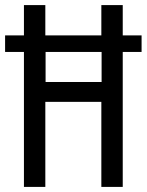

<svg xmlns="http://www.w3.org/2000/svg" viewBox="-22 -734 576 754"><path d="M72 -530H-2V-595H72V-714H156V-595H376V-714H460V-595H534V-530H460V0H376V-334H156V0H72ZM377 -412V-530H157V-412Z"/></svg>

Font: Noto Sans UI Cond
Style: Regular
Weight: 400
Width: 3
Designer: Monotype Design Team
Foundry: Monotype Imaging Inc.
Version: Version 1.001